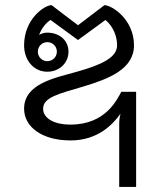

<svg xmlns="http://www.w3.org/2000/svg" viewBox="-20 -537 632 757"><path d="M450 200H516.7V-175H458.3C441.7 -145.8 397.5 -45.8 258.3 -45.8C186.7 -45.8 150 -74.2 150 -108.3C150 -154.2 214.2 -167.5 308.3 -195.8C408.3 -225.8 508.3 -264.2 508.3 -358.3C508.3 -461.7 420 -516.7 391.7 -516.7L287.5 -437.5L183.3 -516.7C155 -516.7 75 -461.7 75 -358.3C75 -300.8 111.7 -254.2 166.7 -254.2C212.5 -254.2 250 -287.5 250 -333.3C250 -379.2 212.5 -408.3 166.7 -408.3C154.2 -408.3 143.3 -405 134.2 -399.2C143.3 -425 162.5 -448.3 179.2 -458.3L287.5 -379.2L395.8 -458.3C426.7 -432.5 441.7 -393.3 441.7 -358.3C441.7 -309.2 377.5 -280.8 283.3 -254.2C197.5 -230 75 -207.5 75 -108.3C75 -35.8 146.7 16.7 258.3 16.7C365.8 16.7 425 -46.7 455 -88.3C452.5 -78.3 450 -65.8 450 -50ZM166.7 -370.8C187.5 -370.8 204.2 -354.2 204.2 -333.3C204.2 -312.5 187.5 -295.8 166.7 -295.8C145.8 -295.8 129.2 -312.5 129.2 -333.3C129.2 -354.2 145.8 -370.8 166.7 -370.8Z"/></svg>

Font: BoonHome
Style: Book
Weight: 400
Designer: Sungsit Sawaiwan
Foundry: Sungsit Sawaiwan
Version: Version 0.2